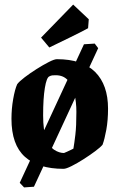

<svg xmlns="http://www.w3.org/2000/svg" viewBox="-20 -725 521 837"><path d="M257 11Q147 11 88.5 -41.5Q30 -94 30 -207Q30 -251 37.5 -293.5Q45 -336 55 -358Q64 -370 87.5 -388Q111 -406 139.5 -424Q168 -442 192.5 -454.5Q217 -467 228 -467Q339 -467 395 -411Q451 -355 451 -251Q451 -201 443.5 -159.5Q436 -118 427 -94Q418 -83 394.5 -65.5Q371 -48 343.5 -30.5Q316 -13 292 -1Q268 11 257 11ZM259 -58Q262 -59 272 -63.5Q282 -68 291 -72.5Q300 -77 300 -77Q304 -100 308.5 -137.5Q313 -175 313 -237Q313 -281 304 -317.5Q295 -354 275.5 -375.5Q256 -397 223 -397Q216 -397 209 -396.5Q202 -396 195 -392Q183 -387 175.5 -341.5Q168 -296 168 -222Q168 -155 182 -120Q196 -85 217 -71.5Q238 -58 259 -58ZM346 -532 393 -535 408 -515 128 89 85 92 66 72ZM195 -518 159 -561 299 -705 367 -641 364 -602Q329 -583 281.5 -560Q234 -537 195 -518Z"/></svg>

Font: Grenze Gotisch
Style: Bold
Weight: 700
Designer: Renata Polastri
Foundry: Omnibus-Type
Version: Version 1.001